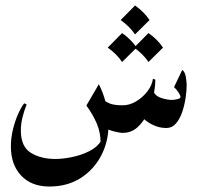

<svg xmlns="http://www.w3.org/2000/svg" viewBox="-20 -475 717 697"><path d="M537.6 -141.6Q545.4 -125.5 566.4 -118.9Q587.4 -112.3 605 -112.3Q611.8 -112.3 623.5 -115Q635.3 -117.7 635.3 -122.6Q635.3 -128.4 627.9 -139.6Q620.6 -150.9 611.8 -158.7L641.6 -221.2Q651.9 -213.9 654.8 -194.6Q657.7 -175.3 657.7 -167Q657.7 -146.5 653.8 -119.9Q649.9 -93.3 641.4 -68.1Q632.8 -43 618.7 -26.6Q604.5 -10.3 583.5 -10.3Q558.6 -10.3 534.7 -21.7Q510.7 -33.2 494.1 -51.3ZM346.7 -118.7Q366.7 -103 382.3 -97.9Q397.9 -92.8 425.8 -92.8Q450.7 -92.8 474.9 -107.4Q499 -122.1 515.6 -144Q532.2 -166 535.2 -189L543.9 -186Q543.9 -160.2 536.9 -127.2Q529.8 -94.2 515.4 -63.5Q501 -32.7 478.8 -12.7Q456.5 7.3 425.8 7.3Q413.1 7.3 391.8 1.5Q370.6 -4.4 358.4 -12.7ZM338.9 -169.4Q357.4 -132.3 365.7 -94.2Q374 -56.2 374 -22Q374 38.1 347.7 89.1Q321.3 140.1 273.2 171.1Q225.1 202.1 159.2 202.1Q94.2 202.1 56.9 162.6Q19.5 123 19.5 56.6Q19.5 25.4 27.1 -5.6Q34.7 -36.6 45.9 -61.5Q57.1 -86.4 67.9 -100.1L76.7 -95.7Q67.9 -73.7 61.8 -49.8Q55.7 -25.9 55.7 -1Q55.7 57.1 91.8 79.6Q127.9 102.1 181.2 102.1Q208 102.1 241.5 95.2Q274.9 88.4 304.2 73.7Q333.5 59.1 347.7 35.2L345.2 44.9Q345.7 7.3 331.5 -26.1Q317.4 -59.6 293.5 -91.8ZM470.2 -455.1Q502.4 -432.6 522.9 -402.3L470.2 -350.1Q460 -365.2 446.8 -378.2Q433.6 -391.1 418 -402.3ZM423.3 -355Q455.6 -332.5 476.1 -302.2L423.3 -250Q413.1 -265.1 399.9 -278.1Q386.7 -291 371.1 -302.2ZM519 -355Q551.3 -332.5 571.8 -302.2L519 -250Q508.8 -265.1 495.6 -278.1Q482.4 -291 466.8 -302.2Z"/></svg>

Font: Lateef Medium
Style: Regular
Weight: 500
Designer: SIL International
Foundry: SIL International
Version: Version 4.200